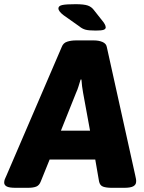

<svg xmlns="http://www.w3.org/2000/svg" viewBox="-53 -895 686 917"><path d="M22 2Q-9 2 -21 -4.5Q-33 -11 -33 -23Q-33 -31 -30 -39Q-27 -47 -22 -57L242 -671Q249 -690 268 -696Q287 -702 310 -702H395Q419 -702 436.5 -694.5Q454 -687 457 -671L593 -57Q595 -49 596.5 -40Q598 -31 597 -25Q596 -12 583 -5Q570 2 540 2H481Q455 2 439.5 -3.5Q424 -9 420 -29L402 -133H184L142 -29Q135 -10 120.5 -4Q106 2 80 2ZM310 -451 238 -271H377L344 -451Q341 -467 339 -483Q337 -499 336 -515H332Q327 -499 322 -482.5Q317 -466 310 -451ZM404 -749Q370 -749 354.5 -753.5Q339 -758 326 -769L251 -822Q226 -841 226 -855Q226 -867 244.5 -871Q263 -875 308 -875Q348 -875 366.5 -868.5Q385 -862 397 -845L442 -788Q448 -779 450 -773.5Q452 -768 452 -765Q452 -756 441.5 -752.5Q431 -749 404 -749Z"/></svg>

Font: Asap ExtraBold
Style: Italic
Weight: 800
Italic angle: -6°
Designer: Pablo Cosgaya
Foundry: Omnibus-Type
Version: Version 3.001; ttfautohint (v1.8.4.7-5d5b)